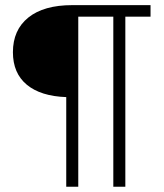

<svg xmlns="http://www.w3.org/2000/svg" viewBox="-20 -713 626 733"><path d="M232.9 0V-342.3Q135.3 -345.7 82.3 -389.6Q29.3 -433.6 29.3 -513.7Q29.3 -598.6 88.1 -646Q147 -693.4 255.9 -693.4H554.7V-649.4H458.5V0H412.6V-649.4H278.8V0Z"/></svg>

Font: Cascadia Mono ExtraLight
Style: Regular
Weight: 200
Monospace: yes
Designer: Aaron Bell
Foundry: Saja Typeworks
Version: Version 2404.023; ttfautohint (v1.8.4)